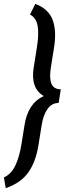

<svg xmlns="http://www.w3.org/2000/svg" viewBox="-56 -800 349 1005"><path d="M-35.6 128.9Q2.4 111.3 23.4 68.4Q44.4 25.4 55.7 -41.5L72.3 -145Q90.3 -259.8 172.9 -297.4Q102.5 -338.4 120.6 -447.8L137.2 -552.7Q148.4 -622.1 141.1 -664.1Q133.8 -706.1 101.1 -724.1L128.9 -779.8Q198.7 -752.9 219.7 -695.3Q240.7 -637.7 227.1 -552.7L210.4 -447.8Q201.2 -389.6 213.4 -361.3Q225.6 -333 262.2 -332.5L251 -261.2Q215.8 -261.2 193.4 -230.5Q170.9 -199.7 162.1 -145L145.5 -41.5Q131.8 45.9 92.8 101.6Q53.7 157.2 -25.9 185.1Z"/></svg>

Font: RobotoCondensed-Italic
Style: Italic
Weight: 400
Designer: Google
Version: Version 1.200311; 2013